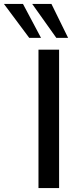

<svg xmlns="http://www.w3.org/2000/svg" viewBox="-109 -958 407 978"><path d="M87 0V-705H192V0ZM178 -765 55 -938H153L238 -765ZM40 -765 -89 -938H8L100 -765Z"/></svg>

Font: Nunito Sans 11pt SemiBold
Style: Regular
Weight: 600
Version: Version 3.101;gftools[0.9.27]